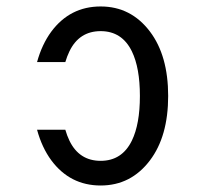

<svg xmlns="http://www.w3.org/2000/svg" viewBox="-20 -567 626 597"><path d="M95.2 -163.6H183.1Q188.5 -145 195.8 -129.9Q226.1 -66.9 293 -66.9Q359.4 -66.9 390.1 -129.9Q415 -181.2 415 -268.6Q415 -356 390.1 -407.2Q359.4 -470.2 293 -470.2Q226.1 -470.2 195.8 -407.2Q188.5 -392.1 183.1 -374H95.2Q110.4 -429.2 139.6 -468.8Q197.8 -546.9 293 -546.9Q387.2 -546.9 446.3 -468.8Q502.9 -394 502.9 -268.6Q502.9 -143.1 446.3 -68.4Q387.2 9.8 293 9.8Q197.8 9.8 139.6 -68.4Q110.4 -107.9 95.2 -163.6Z"/></svg>

Font: Consola Mono
Style: Book
Weight: 400
Monospace: yes
Designer: Wojciech Kalinowski "wmk69" (wmk69@o2.pl)
Foundry: Wojciech Kalinowski "wmk69" (wmk69@o2.pl)
Version: Version 2.1.0